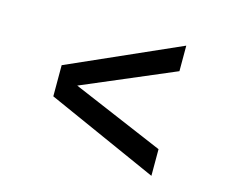

<svg xmlns="http://www.w3.org/2000/svg" viewBox="-74 -689 780 661"><g transform="rotate(15 316.0 -359.0)"><path d="M117 -415 514 -591V-500L187 -361L514 -222V-127L117 -304Z"/></g></svg>

Font: Wix Madefor Text Medium
Style: Regular
Weight: 500
Designer: Dalton Maag Ltd
Foundry: Dalton Maag Ltd
Version: Version 3.100